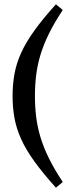

<svg xmlns="http://www.w3.org/2000/svg" viewBox="-20 -737 336 893"><path d="M142.5 -290.5Q142.5 -240.5 148.2 -193.5Q154 -146.5 168.2 -99Q182.5 -51.5 207.8 -0.2Q233 51 272 109.5L240 136Q179 68 139.8 13.5Q100.5 -41 78.5 -89.8Q56.5 -138.5 47.5 -187Q38.5 -235.5 38.5 -290.5Q38.5 -345.5 47.5 -394.2Q56.5 -443 78.5 -491.5Q100.5 -540 139.8 -594.8Q179 -649.5 240 -717L272 -690.5Q233 -632 207.8 -580.8Q182.5 -529.5 168.2 -482Q154 -434.5 148.2 -387.5Q142.5 -340.5 142.5 -290.5Z"/></svg>

Font: Newsreader 16pt SemiBold
Style: Regular
Weight: 600
Designer: Hugues Gentile
Foundry: Production Type
Version: Version 1.003